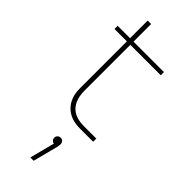

<svg xmlns="http://www.w3.org/2000/svg" viewBox="-297 -669 986 986"><g transform="rotate(45 195.5 -176.5)"><path d="M255 0Q187 0 148.5 -39Q110 -78 110 -145V-638H135V-155Q135 -91 166.5 -57Q198 -23 262 -23H352V0ZM20 -487V-510H356V-487ZM181 285 216 150Q207 148 201.5 142Q196 136 196 127Q196 116 203 109.5Q210 103 220 103Q231 103 237 110.5Q243 118 243 127Q243 139 238 157L205 285Z"/></g></svg>

Font: MuseoModerno Thin Thin
Style: Regular
Weight: 250
Version: Version 1.003